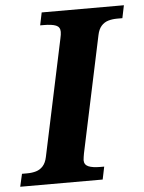

<svg xmlns="http://www.w3.org/2000/svg" viewBox="-84 -756 599 798"><g transform="rotate(-5 215.5 -357.0)"><path d="M-32 0 -20 -53H2Q22 -53 39 -58Q56 -63 68 -76.5Q80 -90 85 -114L188 -599Q190 -607 191 -614.5Q192 -622 192 -627Q192 -647 175 -654Q158 -661 123 -661H109L120 -714H463L452 -661H430Q410 -661 393 -656Q376 -651 364 -637.5Q352 -624 347 -600L244 -115Q243 -108 241.5 -100Q240 -92 240 -87Q240 -68 257 -60.5Q274 -53 308 -53H323L312 0Z"/></g></svg>

Font: Noto Serif
Style: Italic
Weight: 400
Italic angle: -12°
Designer: Monotype Design Team
Foundry: Monotype Imaging Inc.
Version: Version 2.013